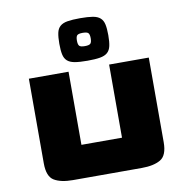

<svg xmlns="http://www.w3.org/2000/svg" viewBox="-83 -826 886 908"><g transform="rotate(-10 360.5 -372.0)"><path d="M72.4 -99.4V-505.8H262.9V-154.7Q262.9 -154.7 262.9 -154.7Q262.9 -154.7 262.9 -154.7H457.7Q457.7 -154.7 457.7 -154.7Q457.7 -154.7 457.7 -154.7V-505.8H648.2V-99.4Q648.2 -35.9 615.4 -16.7Q582.7 2.6 525.2 2.6H194.4Q136.9 2.6 104.6 -16.7Q72.4 -35.9 72.4 -99.4ZM242.9 -643.6Q242.9 -675.5 247.2 -695.5Q251.4 -715.4 264.1 -726.6Q276.8 -737.9 299.8 -741.7Q322.8 -745.6 360.5 -745.6Q398 -745.6 421 -741.7Q444 -737.9 456.7 -726.6Q469.4 -715.4 473.7 -695.5Q478.1 -675.5 478.1 -643.6Q478.1 -611.7 473.7 -591.8Q469.3 -571.8 456.7 -560.6Q444 -549.4 421 -545.4Q398 -541.4 360.5 -541.4Q322.8 -541.4 299.8 -545.4Q276.7 -549.4 264.1 -560.6Q251.4 -571.8 247.2 -591.8Q242.9 -611.7 242.9 -643.6ZM327.4 -643.6Q327.4 -625 333.6 -618.3Q339.9 -611.6 360.6 -611.6Q380.9 -611.6 387.3 -618.3Q393.6 -625 393.6 -643.6Q393.6 -662.2 387.3 -668.8Q380.9 -675.3 360.6 -675.3Q339.9 -675.3 333.6 -668.8Q327.4 -662.2 327.4 -643.6Z"/></g></svg>

Font: Science Gothic
Style: Regular
Weight: 400
Designer: Thomas Phinney, Vassil Kateliev, Brandon Buerkle
Foundry: Font Detective LLC
Version: Version 1.018